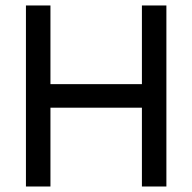

<svg xmlns="http://www.w3.org/2000/svg" viewBox="-20 -678 699 698"><path d="M163.4 0V-286.5H495.9V0H584.9V-658.1H495.9V-372.1H163.4V-658.1H74.3V0Z"/></svg>

Font: Arad-FD-VF Thin
Style: Regular
Weight: 100
Designer: Mohammad Darvishi
Version: Version 1.010;September 21, 2024;FontCreator 15.0.0.2992 64-